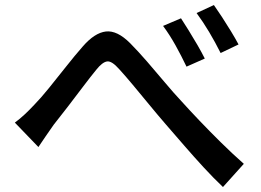

<svg xmlns="http://www.w3.org/2000/svg" viewBox="-20 -754 1040 764"><path d="M39.1 -266.1Q60.1 -281.7 78.1 -298.6Q96.2 -315.4 117.2 -337.9Q142.1 -363.3 175.3 -404.3Q208.5 -445.3 243.4 -489.5Q278.3 -533.7 309.1 -568.8Q356.4 -623.5 401.4 -628.7Q446.3 -633.8 498 -582Q529.8 -549.8 565.4 -508.8Q601.1 -467.8 636 -426Q670.9 -384.3 702.1 -351.1Q732.9 -316.9 772.9 -274.9Q813 -232.9 858.2 -188.2Q903.3 -143.6 950.2 -102.1L867.2 -9.8Q830.1 -44.9 790.3 -88.1Q750.5 -131.3 711.9 -176Q673.3 -220.7 640.1 -258.8Q608.4 -295.4 574.5 -336.7Q540.5 -377.9 509 -415.8Q477.5 -453.6 454.1 -479Q424.8 -512.2 406 -509.5Q387.2 -506.8 362.8 -476.1Q340.8 -449.2 310.5 -409.2Q280.3 -369.1 249 -328.4Q217.8 -287.6 193.8 -257.8Q177.7 -235.4 161.4 -211.2Q145 -187 132.8 -168.9ZM700.2 -681.2Q712.9 -661.6 730.7 -633.1Q748.5 -604.5 765.9 -574.5Q783.2 -544.4 794.9 -521L722.2 -488.8Q701.7 -531.7 678.5 -573.5Q655.3 -615.2 628.9 -650.9ZM831.1 -733.9Q844.7 -714.8 863 -686.8Q881.3 -658.7 899.2 -629.4Q917 -600.1 929.2 -577.1L857.9 -543Q836.4 -585.9 812.3 -626.5Q788.1 -667 762.2 -702.1Z"/></svg>

Font: Source Han Sans CN Medium
Style: Regular
Weight: 500
Designer: Ryoko NISHIZUKA  (kana, bopomofo & ideographs); Paul D. Hunt (Latin, Greek & Cyrillic); Sandoll Communications , Soo-you
Foundry: Adobe
Version: Version 2.004;hotconv 1.0.118;makeotfexe 2.5.65603